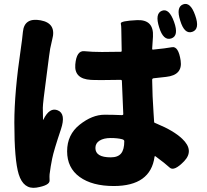

<svg xmlns="http://www.w3.org/2000/svg" viewBox="-20 -867 1040 964"><path d="M163 75Q98 85 74 8Q52 -63 52 -251Q52 -404 85 -626Q91 -666 95 -707Q102 -780 184 -765Q265 -750 242 -668Q241 -663 232 -623Q230 -615 214 -489Q195 -348 195 -326Q195 -285 196 -267Q196 -262 198 -267Q229 -330 270 -313Q312 -296 286 -218Q250 -111 242 -71Q234 -32 229 8Q228 15 229 40Q229 64 163 75ZM551 67Q443 67 380 21.5Q317 -24 317 -107.5Q317 -191 380 -241Q443 -291 505 -291Q548 -291 591 -289Q599 -289 599 -294L592 -460Q592 -466 586 -466H577Q535 -465 493 -465Q446 -465 436 -466Q352 -471 358 -543Q364 -614 403.5 -610Q443 -606 492 -606Q534 -606 576 -607H586Q591 -607 591 -612L590 -666Q589 -709 589 -722.5Q589 -736 586.5 -749Q584 -762 669 -766Q753 -769 748 -683L744 -622Q744 -617 749 -618Q811 -624 843.5 -630Q876 -636 887 -563Q898 -490 814 -481L751 -474Q744 -473 744 -466Q745 -384 751 -299Q754 -255 754 -253Q754 -251 767 -246Q852 -211 895 -170Q956 -112 905 -58Q854 -5 832 -25.5Q810 -46 761 -82Q757 -85 756 -80Q736 67 551 67ZM536 -77Q572 -77 588 -96.5Q604 -116 604 -158Q604 -165 593 -168Q570 -174 535.5 -174Q501 -174 480 -161Q459 -148 459 -124Q459 -77 536 -77ZM840 -674Q800 -661 779 -730Q757 -799 793 -813Q829 -827 854 -757Q879 -687 840 -674ZM945 -707Q906 -694 885 -763Q863 -831 899 -845Q936 -859 960 -790Q985 -720 945 -707Z"/></svg>

Font: Resource Han Rounded JP Heavy
Style: Regular
Weight: 900
Designer: Cyano Hao (round all glyphs); Ryoko NISHIZUKA 西塚涼子 (kana, bopomofo & ideographs); Paul D. Hunt (Latin, Greek & Cyrillic)
Foundry: Cyano Hao
Version: 0.990